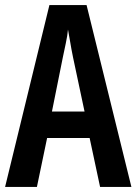

<svg xmlns="http://www.w3.org/2000/svg" viewBox="-20 -827 536 754"><path d="M373 -93 332 -285H165L125 -93H0L174 -807H320L496 -93ZM267 -601Q260 -635 256 -660Q252 -685 247 -711Q245 -688 238.5 -657.5Q232 -627 227 -603L184 -389H312Z"/></svg>

Font: Noto Sans Kannada UI ExtraCondensed SemiBold
Style: Regular
Weight: 600
Width: 2
Designer: Jelle Bosma - Monotype Design Team
Foundry: Monotype Imaging Inc.
Version: Version 2.005; ttfautohint (v1.8.4.7-5d5b)